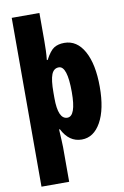

<svg xmlns="http://www.w3.org/2000/svg" viewBox="-106 -820 725 1120"><g transform="rotate(-10 256.5 -260.0)"><path d="M265 -130Q210 -130 210 -256V-288Q210 -363 223 -395.5Q236 -428 266 -428Q316 -428 316 -273Q316 -130 265 -130ZM322 -563Q286 -563 261.5 -548Q237 -533 210 -482H205Q208 -510 209 -538Q210 -566 210 -594V-760H46V240H210V35Q210 20 208.5 -6.5Q207 -33 205 -71H210Q251 10 326 10Q397 10 439.5 -66Q482 -142 482 -275Q482 -409 439.5 -486Q397 -563 322 -563Z"/></g></svg>

Font: Noto Sans Display Condensed Black
Style: Regular
Weight: 900
Width: 3
Designer: Monotype Design team
Foundry: Monotype Imaging Inc.
Version: 1.000